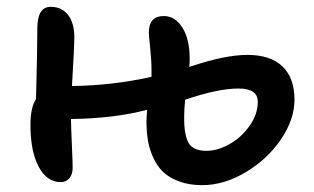

<svg xmlns="http://www.w3.org/2000/svg" viewBox="-20 -559 917 560"><path d="M157.2 -27.8Q116.7 -27.8 92.8 -72.8Q68.8 -117.7 68.8 -194.8Q68.8 -245.6 85 -270Q88.9 -409.7 88.9 -476.1Q88.9 -539.1 127.9 -539.1Q160.2 -539.1 178.5 -515.4Q196.8 -491.7 196.8 -450.2Q196.8 -421.9 189.9 -308.1Q308.6 -309.6 421.9 -335V-352.1Q421.9 -382.8 418 -419.4Q414.1 -456.1 414.1 -463.9Q414.1 -512.2 458 -512.2Q490.7 -512.2 512 -478.5Q533.2 -444.8 533.2 -388.2Q533.2 -372.6 532.2 -363.8Q635.7 -398.9 701.2 -398.9Q769.5 -398.9 804.2 -365Q838.9 -331.1 838.9 -268.1Q838.9 -210.9 799.6 -152.8Q760.3 -94.7 697 -56.9Q633.8 -19 569.8 -19Q531.7 -19 502.7 -29.8Q473.6 -40.5 455.8 -57.6Q438 -74.7 426.8 -99.6Q415.5 -124.5 411.4 -149.9Q407.2 -175.3 407.2 -205.1Q407.2 -216.3 409.2 -238.8Q313 -213.4 187 -211.9Q187.5 -182.1 189.7 -134.5Q191.9 -86.9 191.9 -68.8Q191.9 -50.8 182.4 -39.3Q172.9 -27.8 157.2 -27.8ZM517.1 -214.8Q517.1 -164.6 530.3 -141.8Q543.5 -119.1 582 -119.1Q614.3 -119.1 648.9 -138.4Q683.6 -157.7 707.8 -191.7Q731.9 -225.6 731.9 -262.2Q731.9 -300.8 675.8 -300.8Q615.2 -300.8 520 -268.1Q517.1 -241.2 517.1 -214.8Z"/></svg>

Font: Shantell Sans Irregular Bouncy
Style: Regular
Weight: 500
Designer: Stephen Nixon, Anya Danilova, Shantell Martin
Foundry: Arrow Type
Version: Version 1.006;[9816181b4]